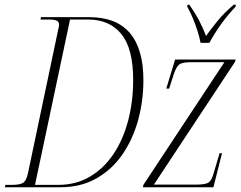

<svg xmlns="http://www.w3.org/2000/svg" viewBox="-37 -786 1013 806"><path d="M-17 0 -14 -10H14Q45 -10 59 -18Q73 -26 80 -57L208 -665Q211 -676 211 -682Q211 -695 200.5 -699.5Q190 -704 173 -704H133L135 -714H337Q452 -714 508.5 -647Q565 -580 565 -450Q565 -363 543 -282.5Q521 -202 477.5 -138.5Q434 -75 368.5 -37.5Q303 0 217 0ZM208 -10Q282 -10 340.5 -44.5Q399 -79 439.5 -139.5Q480 -200 501 -280Q522 -360 522 -451Q522 -582 472.5 -643Q423 -704 333 -704H257L110 -10ZM563 0 565 -10 905 -525H767Q730 -525 717 -516.5Q704 -508 693 -476L673 -414H661L698 -536H952L950 -527L609 -11H785Q825 -11 838 -19.5Q851 -28 858 -53L885 -143H895L859 0ZM805 -606Q801 -628 792 -656.5Q783 -685 771.5 -712Q760 -739 749 -758L750 -766H758Q783 -730 798.5 -700.5Q814 -671 828 -635Q849 -665 876.5 -698.5Q904 -732 944 -766H953L952 -758Q917 -721 889 -681.5Q861 -642 842 -606Z"/></svg>

Font: Noto Serif Display Condensed ExtraLight
Style: Italic
Weight: 200
Width: 3
Italic angle: -12°
Designer: Monotype Design Team
Foundry: Monotype Imaging Inc.
Version: Version 2.009